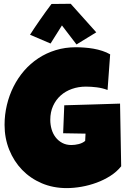

<svg xmlns="http://www.w3.org/2000/svg" viewBox="-20 -970 666 1005"><path d="M614.3 -99.6Q591.3 -70.8 557.6 -49.3Q523.9 -27.8 485.4 -13.7Q446.8 0.5 406.2 7.6Q365.7 14.6 329.1 14.6Q258.3 14.6 198.7 -10.7Q139.2 -36.1 95.9 -80.8Q52.7 -125.5 28.3 -186Q3.9 -246.6 3.9 -316.4Q3.9 -369.6 16.1 -420.7Q28.3 -471.7 51 -516.8Q73.7 -562 106.4 -599.9Q139.2 -637.7 180.7 -665Q222.2 -692.4 271.5 -707.5Q320.8 -722.7 377 -722.7Q397.9 -722.7 421.9 -720.9Q445.8 -719.2 469.5 -715.1Q493.2 -710.9 515.6 -703.6Q538.1 -696.3 556.6 -685.5L543 -499Q515.6 -509.3 486.6 -512.9Q457.5 -516.6 429.7 -516.6Q390.6 -516.6 356.7 -504.6Q322.8 -492.7 297.6 -470.2Q272.5 -447.8 257.8 -415.5Q243.2 -383.3 243.2 -342.8Q243.2 -317.4 250 -293.7Q256.8 -270 270.8 -251.7Q284.7 -233.4 305.4 -222.2Q326.2 -210.9 353.5 -210.9Q372.1 -210.9 391.8 -215.8Q411.6 -220.7 425.8 -232.4L427.7 -270.5L310.5 -272.5L316.4 -418.9Q389.2 -421.4 461.9 -423.1Q534.7 -424.8 608.4 -427.7ZM380.4 -737.3 304.2 -836.9 244.6 -742.2 137.2 -788.1Q146.5 -803.2 160.2 -823.5Q173.8 -843.8 189 -865.5Q204.1 -887.2 219.7 -908.9Q235.4 -930.7 249.5 -949.2L350.1 -950.2L483.9 -800.8Z"/></svg>

Font: Luckiest Guy RUS-BEL-UKR
Style: Regular
Weight: 400
Designer: Astigmatic (AOETI)
Foundry: Astigmatic (AOETI)
Version: Version 1.00 March 11, 2019, initial release